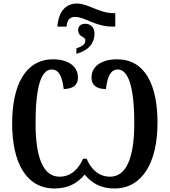

<svg xmlns="http://www.w3.org/2000/svg" viewBox="-20 -1061 964 1091"><path d="M306 -910H358L360 -922C364 -951 382 -965 405 -965C463 -965 521 -910 617 -910H635V-986H628C541 -986 483 -1041 417 -1041C351 -1041 312 -991 306 -910ZM414 -755C488 -776 517 -819 517 -870C517 -905 495 -926 464 -926C442 -926 424 -914 424 -890C424 -849 465 -855 465 -832C465 -809 448 -798 414 -786ZM290 10C369 10 422 -22 461 -69C500 -23 549 10 630 10C790 10 875 -140 875 -363C875 -581 803 -724 645 -724C562 -724 500 -688 500 -620C500 -579 526 -555 582 -555C590 -623 607 -666 650 -666C708 -666 743 -570 743 -360C743 -163 697 -57 606 -57C544 -57 500 -95 472 -159H452C424 -96 380 -57 318 -57C225 -57 182 -167 182 -360C182 -570 214 -666 274 -666C316 -666 334 -623 342 -555C398 -556 423 -580 423 -620C423 -688 362 -724 282 -724C125 -724 49 -578 49 -360C49 -138 128 10 290 10Z"/></svg>

Font: Noto Serif Condensed Semi
Style: Regular
Weight: 600
Width: 3
Designer: Monotype Design Team
Foundry: Monotype Imaging Inc.
Version: Version 1.002